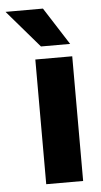

<svg xmlns="http://www.w3.org/2000/svg" viewBox="-102 -733 403 767"><g transform="rotate(-5 100.0 -350.0)"><path d="M200 0H52V-500H200ZM196 -550H79L-50 -700H100Z"/></g></svg>

Font: Fivo Sans Modern
Style: Regular
Weight: 700
Designer: Alexander Slobzheninov
Foundry: Alexander Slobzheninov
Version: 1.0